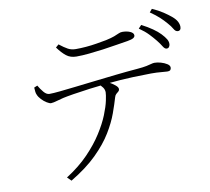

<svg xmlns="http://www.w3.org/2000/svg" viewBox="-92 -914 1183 1082"><g transform="rotate(-10 500.0 -373.5)"><path d="M842 -629Q826 -649 805.5 -670.5Q785 -692 753 -714L770 -732Q805 -714 831.5 -695.5Q858 -677 874 -660Q892 -641 900.5 -626.5Q909 -612 908 -597Q907 -587 901.5 -581Q896 -575 887 -576Q877 -577 867.5 -593Q858 -609 842 -629ZM919 -714Q902 -734 882 -752.5Q862 -771 830 -793L845 -811Q881 -795 906.5 -778Q932 -761 950 -746Q970 -729 978 -713.5Q986 -698 986 -683Q986 -672 980.5 -666.5Q975 -661 966 -662Q954 -663 945 -679Q936 -695 919 -714ZM115 -489 134 -497Q146 -476 161.5 -457.5Q177 -439 194 -439Q215 -439 254 -443Q293 -447 345 -453Q397 -459 457 -466Q517 -473 580 -480Q643 -487 704 -492Q740 -495 759 -499Q778 -503 788 -506Q798 -509 807 -509Q823 -509 842.5 -503.5Q862 -498 877 -488.5Q892 -479 892 -467Q892 -460 888 -454Q884 -448 869 -448Q859 -448 835 -450.5Q811 -453 777 -453Q743 -453 673.5 -450.5Q604 -448 525 -440Q476 -435 422 -428Q368 -421 325.5 -414Q283 -407 266 -403Q244 -398 226.5 -392.5Q209 -387 194 -386Q185 -386 169.5 -395.5Q154 -405 140.5 -419.5Q127 -434 122 -447Q118 -455 117 -464.5Q116 -474 115 -489ZM231 64 209 42Q284 -6 336 -60Q388 -114 422 -167.5Q456 -221 474.5 -267Q493 -313 500 -346.5Q507 -380 507 -393Q507 -408 498 -421Q489 -434 467 -453L501 -461Q514 -455 533.5 -444.5Q553 -434 568.5 -421.5Q584 -409 584 -398Q584 -390 578 -385Q572 -380 565 -374Q558 -368 555 -357Q544 -319 526 -269Q508 -219 474 -163Q440 -107 381.5 -49Q323 9 231 64ZM678 -656Q650 -652 612.5 -645.5Q575 -639 534 -633.5Q493 -628 453.5 -624Q414 -620 380 -620Q346 -620 322.5 -638.5Q299 -657 275 -690L292 -705Q320 -683 339.5 -672.5Q359 -662 384 -662Q412 -662 442.5 -664.5Q473 -667 503 -672Q533 -677 560 -682Q592 -689 609 -695.5Q626 -702 636.5 -707Q647 -712 658 -712Q684 -712 703 -703.5Q722 -695 722 -681Q722 -672 712 -666Q702 -660 678 -656Z"/></g></svg>

Font: Noto Serif SC
Style: Regular
Weight: 200
Designer: Ryoko NISHIZUKA 西塚涼子 (kana & ideographs); Frank Grießhammer (Latin, Greek & Cyrillic); Wenlong ZHANG 张文龙 (bopomofo); San
Foundry: Adobe
Version: Version 2.001;hotconv 1.1.0;makeotfexe 2.6.0